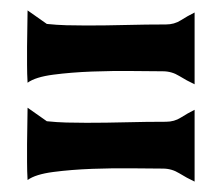

<svg xmlns="http://www.w3.org/2000/svg" viewBox="-20 -513 426 369"><path d="M33 -493 70 -467Q89 -465 107.5 -464.5Q126 -464 146 -464Q184 -464 222.5 -465Q261 -466 299 -466Q315 -466 327.5 -474Q340 -482 354 -489V-351Q339 -358 324.5 -367Q310 -376 293 -376Q273 -376 235 -376.5Q197 -377 157 -375.5Q117 -374 82.5 -369.5Q48 -365 33 -354Q32 -371 32 -388.5Q32 -406 32 -423Q32 -440 32.5 -458Q33 -476 33 -493ZM33 -306 70 -280Q89 -278 107.5 -277.5Q126 -277 146 -277Q184 -277 222.5 -278Q261 -279 299 -279Q315 -279 327.5 -287Q340 -295 354 -302V-164Q339 -171 324.5 -180Q310 -189 293 -189Q273 -189 235 -189.5Q197 -190 157 -188.5Q117 -187 82.5 -182.5Q48 -178 33 -167Q32 -184 32 -201.5Q32 -219 32 -236Q32 -253 32.5 -271Q33 -289 33 -306Z"/></svg>

Font: Teutonic
Style: Regular
Weight: 400
Designer: Peter Wiegel
Foundry: Peter Wiegel
Version: 1.000